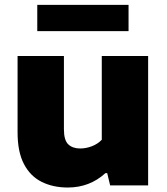

<svg xmlns="http://www.w3.org/2000/svg" viewBox="-20 -786 706 814"><path d="M267.5 9Q205 9 157 -14.8Q109 -38.5 81.8 -90Q54.5 -141.5 54.5 -225V-548.5H251V-237.5Q251 -191.5 269.5 -174Q288 -156.5 320 -156.5Q345 -156.5 370 -166.2Q395 -176 411.5 -193.5V-548.5H608V0H447L434.5 -52H427Q360 9 267.5 9ZM138 -654V-765.5H525V-654Z"/></svg>

Font: Encode Sans SmExp XBd
Style: Regular
Weight: 800
Width: 6
Designer: Multiple Designers
Foundry: Impallari Type
Version: Version 3.002; ttfautohint (v1.8.3) -l 8 -r 50 -G 200 -x 14 